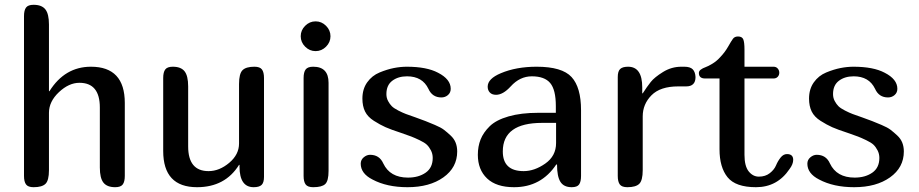

<svg xmlns="http://www.w3.org/2000/svg" viewBox="-20 -780 3829 800"><path d="M184 -400H186Q250 -502 359 -502Q500 -502 500 -351V-47Q500 -23 491.5 -11.5Q483 0 460 0Q426 0 411 -19Q396 -38 396 -82V-332Q396 -435 311 -435Q267 -435 225.5 -396Q184 -357 184 -310V-71Q184 -28 169.5 -14Q155 0 120 0Q97 0 88.5 -11.5Q80 -23 80 -47V-713Q80 -737 88.5 -748.5Q97 -760 120 -760Q154 -760 169 -741Q184 -722 184 -678Z M764 -170Q764 -67 849 -67Q894 -67 935 -101.5Q976 -136 976 -182V-430Q976 -473 990.5 -487.5Q1005 -502 1040 -502Q1063 -502 1071.5 -490.5Q1080 -479 1080 -455V-43Q1080 -19 1070 -9.5Q1060 0 1037 0Q978 0 978 -86V-93H976Q918 0 801 0Q660 0 660 -151V-455Q660 -479 668.5 -490.5Q677 -502 700 -502Q734 -502 749 -483Q764 -464 764 -420Z M1251.5 -585.5Q1233 -604 1233 -629Q1233 -654 1251.5 -672.5Q1270 -691 1295 -691Q1320 -691 1338.5 -672.5Q1357 -654 1357 -629Q1357 -604 1338.5 -585.5Q1320 -567 1295 -567Q1270 -567 1251.5 -585.5ZM1349 -68Q1349 -26 1335 -13Q1321 0 1285 0Q1262 0 1253.5 -11.5Q1245 -23 1245 -47V-455Q1245 -479 1253.5 -490.5Q1262 -502 1285 -502Q1349 -502 1349 -435Z M1783 -122Q1783 -139 1775.5 -153.5Q1768 -168 1758.5 -177Q1749 -186 1728 -196Q1707 -206 1694 -211Q1681 -216 1652 -226Q1609 -240 1586.5 -250Q1564 -260 1538 -276.5Q1512 -293 1501 -315.5Q1490 -338 1490 -369Q1490 -409 1510 -437Q1530 -465 1561.5 -478Q1593 -491 1621 -496.5Q1649 -502 1675 -502Q1758 -502 1805 -477Q1858 -450 1858 -410Q1858 -394 1846.5 -384Q1835 -374 1819 -374Q1781 -374 1765 -410Q1740 -462 1676 -462Q1639 -462 1614.5 -443.5Q1590 -425 1590 -388Q1590 -372 1597 -359Q1604 -346 1612.5 -337.5Q1621 -329 1639.5 -319.5Q1658 -310 1671.5 -305Q1685 -300 1711 -291Q1739 -281 1753 -275.5Q1767 -270 1792 -259.5Q1817 -249 1830 -239Q1843 -229 1857.5 -215.5Q1872 -202 1878.5 -185.5Q1885 -169 1885 -149Q1885 -82 1827.5 -41Q1770 0 1678 0Q1592 0 1532 -32Q1483 -57 1483 -98Q1483 -114 1495.5 -124.5Q1508 -135 1522 -135Q1561 -135 1577 -99Q1605 -40 1680 -40Q1724 -40 1753.5 -60.5Q1783 -81 1783 -122Z M2298 -95Q2235 0 2122 0Q2048 0 2009.5 -36.5Q1971 -73 1971 -135Q1971 -170 1982.5 -199Q1994 -228 2020.5 -254Q2047 -280 2099 -295Q2151 -310 2223 -310H2296V-338Q2296 -406 2272.5 -434Q2249 -462 2196 -462Q2146 -462 2108 -420Q2076 -385 2047 -385Q2030 -385 2021 -394.5Q2012 -404 2012 -419Q2012 -452 2067 -475Q2131 -502 2216 -502Q2322 -502 2361.5 -459Q2401 -416 2401 -321V-47Q2401 -23 2393 -11.5Q2385 0 2362 0Q2329 0 2315 -22.5Q2301 -45 2301 -94ZM2239 -268Q2075 -268 2075 -149Q2075 -67 2162 -67Q2207 -67 2252 -98.5Q2297 -130 2297 -184V-268Z M2878 -459Q2878 -420 2839 -420H2806Q2731 -420 2694.5 -383Q2658 -346 2658 -295V-71Q2658 -28 2643.5 -14Q2629 0 2594 0Q2571 0 2562.5 -11.5Q2554 -23 2554 -47V-459Q2554 -483 2564 -492.5Q2574 -502 2597 -502Q2656 -502 2656 -416V-391H2658Q2676 -419 2691.5 -438.5Q2707 -458 2742.5 -480Q2778 -502 2819 -502H2831Q2856 -502 2866.5 -491Q2877 -480 2878 -459Z M3130 0Q3045 0 3011.5 -41.5Q2978 -83 2978 -158V-453H2918Q2892 -453 2892 -476Q2892 -484 2900 -490Q2908 -496 2919.5 -500Q2931 -504 2949 -515Q2967 -526 2982 -543Q3001 -563 3014 -586Q3027 -609 3034 -618.5Q3041 -628 3055 -628Q3072 -628 3077 -616Q3082 -604 3082 -573V-502H3203Q3214 -502 3220.5 -494.5Q3227 -487 3227 -477Q3227 -467 3220.5 -460Q3214 -453 3203 -453H3082V-135Q3082 -88 3099.5 -66Q3117 -44 3142 -44Q3169 -44 3187.5 -58.5Q3206 -73 3213.5 -91Q3221 -109 3232.5 -123.5Q3244 -138 3259 -138Q3285 -138 3285 -114Q3285 -96 3270 -76Q3219 0 3130 0Z M3644 -122Q3644 -139 3636.5 -153.5Q3629 -168 3619.5 -177Q3610 -186 3589 -196Q3568 -206 3555 -211Q3542 -216 3513 -226Q3470 -240 3447.5 -250Q3425 -260 3399 -276.5Q3373 -293 3362 -315.5Q3351 -338 3351 -369Q3351 -409 3371 -437Q3391 -465 3422.5 -478Q3454 -491 3482 -496.5Q3510 -502 3536 -502Q3619 -502 3666 -477Q3719 -450 3719 -410Q3719 -394 3707.5 -384Q3696 -374 3680 -374Q3642 -374 3626 -410Q3601 -462 3537 -462Q3500 -462 3475.5 -443.5Q3451 -425 3451 -388Q3451 -372 3458 -359Q3465 -346 3473.5 -337.5Q3482 -329 3500.5 -319.5Q3519 -310 3532.5 -305Q3546 -300 3572 -291Q3600 -281 3614 -275.5Q3628 -270 3653 -259.5Q3678 -249 3691 -239Q3704 -229 3718.5 -215.5Q3733 -202 3739.5 -185.5Q3746 -169 3746 -149Q3746 -82 3688.5 -41Q3631 0 3539 0Q3453 0 3393 -32Q3344 -57 3344 -98Q3344 -114 3356.5 -124.5Q3369 -135 3383 -135Q3422 -135 3438 -99Q3466 -40 3541 -40Q3585 -40 3614.5 -60.5Q3644 -81 3644 -122Z"/></svg>

Font: Marmelad
Style: Regular
Weight: 400
Designer: Manvel Shmavonyan
Foundry: Cyreal
Version: Version 1.001;PS 001.001;hotconv 1.0.88;makeotf.lib2.5.64775